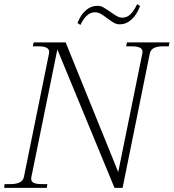

<svg xmlns="http://www.w3.org/2000/svg" viewBox="-32 -904 836 924"><path d="M341 -793Q356 -833 381 -854.5Q406 -876 437 -876Q452 -876 464.5 -869Q477 -862 499 -847Q518 -833 531 -826Q544 -819 557 -819Q579 -819 596 -835.5Q613 -852 628 -884L642 -875Q627 -834 601.5 -810.5Q576 -787 544 -787Q529 -787 516.5 -794Q504 -801 484 -816Q466 -830 452.5 -837.5Q439 -845 425 -845Q384 -845 355 -784ZM-10 -18H17Q46 -18 62.5 -26Q79 -34 83 -52L204 -647Q207 -665 194.5 -673Q182 -681 153 -681H126L130 -700H284L537 -76L653 -647Q657 -665 644 -673Q631 -681 602 -681H575L579 -700H784L780 -681H754Q725 -681 709 -673Q693 -665 689 -647L558 0H519L244 -666L119 -52Q118 -49 118 -44Q118 -30 130.5 -24Q143 -18 169 -18H196L193 0H-12Z"/></svg>

Font: Taviraj ExtraLight
Style: Italic
Weight: 275
Italic angle: -12°
Designer: Katatrad Team
Foundry: CadsonDemak
Version: Version 1.001